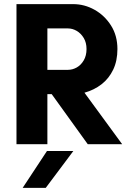

<svg xmlns="http://www.w3.org/2000/svg" viewBox="-20 -700 613 932"><path d="M60 0V-680H335Q390 -680 439 -652.5Q488 -625 519 -576Q550 -527 550 -462Q550 -405 529.5 -362Q509 -319 473 -291Q437 -263 390 -250L573 0H406L231 -243H210V0ZM210 -361H310Q332 -361 352.5 -372.5Q373 -384 386.5 -407Q400 -430 400 -462Q400 -493 386.5 -515.5Q373 -538 352.5 -550Q332 -562 310 -562H210ZM90 212 208 33H336L202 212Z"/></svg>

Font: Teachers
Style: Bold
Weight: 700
Designer: Alfredo Marco Pradil, Chank Diesel
Version: Version 1.001